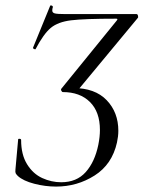

<svg xmlns="http://www.w3.org/2000/svg" viewBox="-20 -677 530 709"><path d="M46 -27Q40 -33 38 -37Q36 -41 37 -51L47 -162Q47 -165 52.5 -164.5Q58 -164 58 -160Q58 -106 80 -70.5Q102 -35 136 -19.5Q170 -4 206 -4Q263 -4 296.5 -41.5Q330 -79 343 -142Q349 -172 349 -197Q349 -264 312 -300.5Q275 -337 212 -337Q209 -337 206.5 -342Q204 -347 207 -350L411 -601Q414 -605 413.5 -606.5Q413 -608 409 -608Q291 -608 242.5 -602Q194 -596 167.5 -574Q141 -552 111 -495H110Q107 -495 104 -497Q101 -499 102 -501L165 -655Q165 -657 168 -657Q171 -657 173.5 -655Q176 -653 175 -650Q173 -645 173 -638Q173 -630 182.5 -627.5Q192 -625 221 -625H484Q488 -625 489.5 -619Q491 -613 489 -611L266 -342L250 -352Q331 -352 374 -307Q417 -262 417 -194Q417 -174 412 -151Q394 -70 329.5 -29Q265 12 187 12Q147 12 106.5 1.5Q66 -9 46 -27Z"/></svg>

Font: Cormorant Infant
Style: Italic
Weight: 400
Italic angle: -10°
Designer: Christian Thalmann (Catharsis Fonts)
Foundry: Catharsis Fonts
Version: Version 4.000